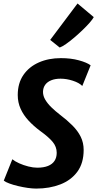

<svg xmlns="http://www.w3.org/2000/svg" viewBox="-20 -1095 568 1123"><path d="M191.3 8Q170 8 142 4Q114 0 85.8 -6.7Q57.6 -13.3 35 -21.7Q12.4 -30 2.1 -38.5L52.2 -163.5Q66.9 -151.3 92.1 -139.9Q117.3 -128.6 145.6 -121.4Q174 -114.2 197.8 -114.2Q235.4 -114.2 260.7 -124.4Q286.1 -134.6 298.9 -154.1Q311.7 -173.5 311.7 -201.3Q311.7 -236.7 288 -265.2Q264.4 -293.6 216.1 -328.3Q177.2 -357 147.4 -389.2Q117.5 -421.4 100.7 -458.5Q83.8 -495.7 83.8 -539.1Q83.8 -608.5 117 -656.7Q150.2 -704.8 207.3 -729.9Q264.4 -755 336.2 -755Q394.9 -755 441.5 -742.2Q488.1 -729.5 510.1 -713L461.3 -592.2Q443.4 -610.6 406.5 -622.7Q369.6 -634.8 334.2 -634.8Q302.7 -634.8 279.8 -625.5Q256.9 -616.3 244.4 -599.1Q232 -581.9 231.5 -557.9Q231.4 -534 245.1 -511.2Q258.7 -488.5 281.1 -466.8Q303.4 -445.1 329.8 -424.8Q372 -392.9 403.4 -361.4Q434.9 -329.9 452.1 -295.1Q469.3 -260.3 469.3 -218.2Q469.3 -141 432.7 -91Q396 -40.9 333.1 -16.5Q270.2 8 191.3 8ZM329.2 -817 273.5 -861.5 433.5 -1074.6 528.4 -994.9Q522.4 -983 505 -962.9Q487.5 -942.9 463.6 -919.9Q439.7 -896.9 414.3 -875.2Q388.9 -853.6 366.3 -837.8Q343.7 -822 329.2 -817Z"/></svg>

Font: Merriweather Sans Variable Regular
Style: Italic
Weight: 300
Italic angle: -8°
Designer: Eben Sorkin
Foundry: Eben Sorkin
Version: Version 2.001